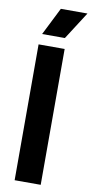

<svg xmlns="http://www.w3.org/2000/svg" viewBox="-103 -989 493 1030"><g transform="rotate(10 143.0 -474.0)"><path d="M56.5 0V-740H198.5V0ZM65.5 -798 141 -948.5H286L189.5 -798Z"/></g></svg>

Font: Encode Sans Condensed
Style: Bold
Weight: 700
Width: 3
Designer: Multiple Designers
Foundry: Impallari Type
Version: Version 3.000; ttfautohint (v1.8.3) -l 8 -r 50 -G 200 -x 14 